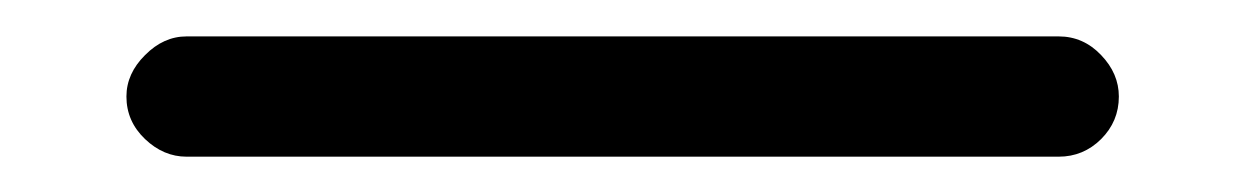

<svg xmlns="http://www.w3.org/2000/svg" viewBox="-20 58 687 106"><path d="M49.8 111.3Q49.8 98.6 60.1 88.4Q70.3 78.1 83 78.1H564.5Q578.1 78.1 587.9 88.4Q597.7 98.6 597.7 111.3Q597.7 125 587.9 134.8Q578.1 144.5 564.5 144.5H83Q70.3 144.5 60.1 134.8Q49.8 125 49.8 111.3Z"/></svg>

Font: jf-openhuninn-1.1
Style: Regular
Weight: 400
Designer: [Kosugi Maru]
      Designed by Motoya company      

      [Varela Round]
      Joe Prince(Latin component); Avraham Co
Foundry: justfont CO.,LTD.
Version: 1.1